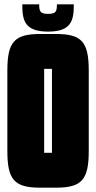

<svg xmlns="http://www.w3.org/2000/svg" viewBox="-20 -862 444 887"><path d="M202 -798C167 -798 161 -808 161 -842H83C83 -770 92 -716 202 -716C312 -716 321 -770 321 -842H243C243 -808 238 -798 202 -798ZM239 5C359 5 390 -33 390 -165V-535C390 -667 359 -705 239 -705H165C45 -705 14 -667 14 -535V-165C14 -33 45 5 165 5ZM184 -544H220V-156H184Z"/></svg>

Font: Queering Heavy
Style: Bold
Weight: 900
Designer: Adam Naccarato
Foundry: adamnac
Version: Version 2.000;hotconv 1.0.109;makeotfexe 2.5.65596